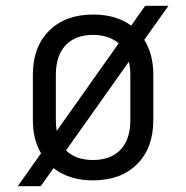

<svg xmlns="http://www.w3.org/2000/svg" viewBox="-20 -610 640 660"><path d="M559 -590 476 -473Q507 -423 507 -353V-197Q507 -101 451 -45.5Q395 10 300 10Q218 10 164 -32L120 30H41L121 -83Q93 -131 93 -197V-353Q93 -449 149 -504.5Q205 -560 300 -560Q379 -560 431 -522L479 -590ZM172 -197Q172 -177 175 -160L388 -461Q354 -490 300 -490Q239 -490 205.5 -454.5Q172 -419 172 -353ZM428 -353Q428 -376 423 -398L207 -93Q240 -60 300 -60Q361 -60 394.5 -95.5Q428 -131 428 -197Z"/></svg>

Font: JetBrains Mono Semi Light
Style: Regular
Weight: 350
Monospace: yes
Designer: Philipp Nurullin, Konstantin Bulenkov
Foundry: JetBrains
Version: 2.002